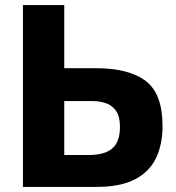

<svg xmlns="http://www.w3.org/2000/svg" viewBox="-20 -733 690 753"><path d="M357.5 0H70V-713H232V-465.5H356Q486 -465.5 551.8 -415.2Q617.5 -365 617.5 -238.5Q617.5 -167.5 592.2 -113.8Q567 -60 510 -30Q453 0 357.5 0ZM232 -125H326Q391 -125 420.8 -151.2Q450.5 -177.5 450.5 -235.5Q450.5 -277 434.8 -298.8Q419 -320.5 394.8 -328.5Q370.5 -336.5 344.5 -336.5H232Z"/></svg>

Font: Commissioner
Style: Bold
Weight: 700
Designer: Kostas Bartsokas
Foundry: Kostas Bartsokas
Version: Version 1.000; ttfautohint (v1.8.3)